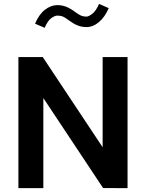

<svg xmlns="http://www.w3.org/2000/svg" viewBox="-20 -967 750 987"><path d="M507.6 -673.6V-210.1L199.8 -673.6H74.6V0H202.8V-463L510.1 -0.1L635.7 0V-673.6ZM160.2 -845.3 209.5 -824.1Q226 -861.6 244.2 -874.2Q262.5 -886.8 274.3 -886.8Q290.5 -886.8 301.8 -882.6Q313 -878.3 333.3 -863Q355.5 -846.1 377.3 -836.9Q399 -827.8 424.7 -827.8Q458.3 -827.8 488.8 -853.6Q519.3 -879.4 538.9 -925.2L489.3 -946.9Q473 -910 454.1 -895.8Q435.2 -881.6 424.7 -881.6Q408.8 -881.6 397.3 -886.4Q385.7 -891.1 365.7 -905.9Q342.5 -923.3 321 -932Q299.6 -940.7 274.3 -940.7Q242.1 -940.7 211.3 -917.1Q180.5 -893.4 160.2 -845.3Z"/></svg>

Font: Estedad-VF-FD Black
Style: Regular
Weight: 900
Designer: Amin Abedi
Version: Version 4.000